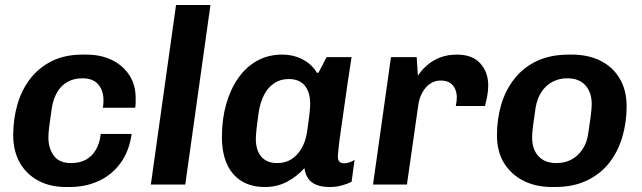

<svg xmlns="http://www.w3.org/2000/svg" viewBox="-20 -740 2574 770"><path d="M244 10Q181 10 133.5 -15.5Q86 -41 59.5 -87.5Q33 -134 33 -198Q33 -263 50 -321.5Q67 -380 101.5 -424.5Q136 -469 188 -495Q240 -521 311 -521H326Q384 -521 428.5 -499.5Q473 -478 499 -438Q525 -398 524 -343Q524 -335 524 -326Q524 -317 522 -308H392Q394 -315 394.5 -322.5Q395 -330 395 -338Q395 -377 374 -401.5Q353 -426 311 -426Q276 -426 250.5 -411.5Q225 -397 209.5 -370.5Q194 -344 188 -308Q182 -269 178 -237.5Q174 -206 174 -189Q174 -146 195.5 -116Q217 -86 265 -86Q299 -86 323.5 -99Q348 -112 364 -138.5Q380 -165 384 -203H508Q498 -133 463 -85.5Q428 -38 375.5 -14Q323 10 259 10Z M585 0 686 -720H824L723 0Z M1043 10Q987 10 948.5 -14Q910 -38 890 -82.5Q870 -127 870 -191Q870 -262 887 -322Q904 -382 935.5 -427Q967 -472 1011.5 -496.5Q1056 -521 1111 -521Q1158 -521 1195 -501Q1232 -481 1251 -448H1257L1290 -511H1390Q1383 -468 1375.5 -417Q1368 -366 1361 -315Q1354 -264 1347.5 -220.5Q1341 -177 1338 -148Q1335 -119 1335 -111Q1335 -98 1341.5 -91.5Q1348 -85 1360 -85Q1371 -85 1383 -89.5Q1395 -94 1402 -99L1390 -11Q1375 -3 1351.5 3.5Q1328 10 1302 10Q1271 10 1249.5 1.5Q1228 -7 1216 -24Q1204 -41 1201 -66Q1171 -32 1131 -11Q1091 10 1043 10ZM1092 -86Q1124 -86 1148 -101Q1172 -116 1188.5 -143.5Q1205 -171 1211 -208Q1219 -263 1221.5 -287Q1224 -311 1224 -323Q1224 -370 1202.5 -396.5Q1181 -423 1138 -423Q1104 -423 1079 -406Q1054 -389 1039 -359.5Q1024 -330 1018 -293Q1011 -244 1008.5 -220Q1006 -196 1006 -183Q1006 -137 1028 -111.5Q1050 -86 1092 -86Z M1476 0 1548 -511H1651L1656 -436Q1658 -440 1668.5 -453.5Q1679 -467 1698.5 -483Q1718 -499 1746.5 -510Q1775 -521 1813 -521Q1874 -521 1906 -486Q1938 -451 1938 -397Q1938 -375 1933.5 -352Q1929 -329 1925 -315H1808Q1810 -324 1811 -334Q1812 -344 1812 -350Q1812 -367 1805.5 -382.5Q1799 -398 1785 -407.5Q1771 -417 1748 -417Q1727 -417 1711 -408Q1695 -399 1684 -384.5Q1673 -370 1666 -352Q1659 -334 1657 -315L1612 0Z M2194 10Q2129 10 2079.5 -15Q2030 -40 2001.5 -86Q1973 -132 1973 -198Q1973 -262 1990 -320Q2007 -378 2042.5 -423.5Q2078 -469 2132.5 -495Q2187 -521 2262 -521H2273Q2339 -521 2388 -496.5Q2437 -472 2465 -425.5Q2493 -379 2493 -313Q2493 -250 2476 -191.5Q2459 -133 2424 -88Q2389 -43 2334.5 -16.5Q2280 10 2205 10ZM2211 -86Q2245 -86 2271.5 -100Q2298 -114 2316 -141Q2334 -168 2339 -204Q2345 -242 2349 -273.5Q2353 -305 2353 -323Q2353 -370 2327.5 -398Q2302 -426 2255 -426Q2222 -426 2195 -411.5Q2168 -397 2151 -370.5Q2134 -344 2128 -308Q2122 -269 2118 -237.5Q2114 -206 2114 -189Q2114 -141 2139.5 -113.5Q2165 -86 2211 -86Z"/></svg>

Font: Chivo Medium SemiBold
Style: Italic
Weight: 600
Italic angle: -8.05°
Version: Version 2.002